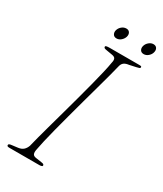

<svg xmlns="http://www.w3.org/2000/svg" viewBox="-206 -906 835 983"><g transform="rotate(30 211.5 -414.0)"><path d="M149 -63Q145 -45 149 -35Q153 -25 169.5 -23L202.5 -18Q211.5 -17 215.2 -14.5Q219 -12 219 -7Q219 -3.5 213.5 -1.8Q208 0 201.5 0H24Q15.5 0 12.5 -2Q9.5 -4 9.5 -8Q9 -12 13 -14.5Q17 -17 27 -18L62.5 -22.5Q81.5 -25 92.8 -35Q104 -45 110 -62Q115 -83.5 124.5 -119Q134 -154.5 146.5 -199.8Q159 -245 172.8 -294.5Q186.5 -344 200.2 -394.5Q214 -445 226 -491.5Q238 -538 247 -576.2Q256 -614.5 260 -640Q264 -656 260 -664.5Q256 -673 240.5 -675.5L205.5 -681.5Q195 -683 191.5 -685.5Q188 -688 188 -693Q188 -697 194.5 -698.5Q201 -700 214 -700H387.5Q395.5 -700 398.5 -698.8Q401.5 -697.5 401.5 -694Q401.5 -689 397 -687Q392.5 -685 380.5 -682.5L341.5 -674Q324.5 -672 314.5 -665Q304.5 -658 300.5 -644.5Q294 -617.5 283.5 -578.2Q273 -539 259.8 -491.5Q246.5 -444 232.5 -392.8Q218.5 -341.5 205 -291.5Q191.5 -241.5 180 -197Q168.5 -152.5 160.5 -117.8Q152.5 -83 149 -63ZM218.5 -759Q204 -759 197.8 -769.5Q191.5 -780 195 -793.5Q199 -808 211 -818.2Q223 -828.5 238 -828.5Q252 -828.5 258.2 -818.2Q264.5 -808 260.5 -793.5Q256.5 -780 244.8 -769.5Q233 -759 218.5 -759ZM379 -759Q364.5 -759 358.2 -769.5Q352 -780 356 -794Q360 -808 372 -818.2Q384 -828.5 398 -828.5Q412.5 -828.5 418.8 -818.2Q425 -808 421 -793.5Q417.5 -780 405.5 -769.5Q393.5 -759 379 -759Z"/></g></svg>

Font: Fraunces Thin
Style: Italic
Weight: 250
Italic angle: -16°
Version: Version 1.000;[b76b70a41]